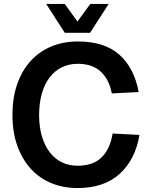

<svg xmlns="http://www.w3.org/2000/svg" viewBox="-20 -936 765 972"><path d="M372 16Q300 16 239.5 -9Q179 -34 135.5 -82Q92 -130 67.5 -198.5Q43 -267 43 -354Q43 -440 66.5 -508.5Q90 -577 133.5 -625.5Q177 -674 238 -700Q299 -726 374 -726Q510 -726 585 -658.5Q660 -591 682 -470L546 -463Q533 -533 490.5 -573Q448 -613 374 -613Q329 -613 292.5 -595Q256 -577 230.5 -543Q205 -509 191.5 -461Q178 -413 178 -354Q178 -294 192 -246.5Q206 -199 231.5 -165.5Q257 -132 293 -114.5Q329 -97 373 -97Q452 -97 495 -140Q538 -183 550 -260L686 -253Q665 -128 586 -56Q507 16 372 16ZM214 -916H308L372 -827L437 -916H530L436 -770H308Z"/></svg>

Font: Geist SemBd
Style: Regular
Weight: 400
Designer: Basement.studio, Andrés Briganti, Mateo Zaragoza
Foundry: Basement.studio, Vercel, Andrés Briganti, Guido Ferreyra, Mateo Zaragoza
Version: Version 1.401